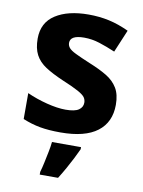

<svg xmlns="http://www.w3.org/2000/svg" viewBox="-87 -616 671 898"><g transform="rotate(10 248.5 -167.5)"><path d="M459 -162Q459 -79 400.5 -34.5Q342 10 226 10Q169 10 128 2.5Q87 -5 46 -22V-145Q90 -125 141 -112Q192 -99 231 -99Q275 -99 293.5 -112Q312 -125 312 -146Q312 -160 304.5 -171Q297 -182 272 -196Q247 -210 194 -232Q143 -254 110 -275.5Q77 -297 61 -327.5Q45 -358 45 -404Q45 -480 104 -518Q163 -556 261 -556Q312 -556 358 -546Q404 -536 453 -513L408 -406Q368 -423 332 -434.5Q296 -446 259 -446Q226 -446 209.5 -437Q193 -428 193 -410Q193 -397 201.5 -386.5Q210 -376 234.5 -364Q259 -352 307 -332Q354 -313 388 -292.5Q422 -272 440.5 -241.5Q459 -211 459 -162ZM333 71Q323 93 310.5 117.5Q298 142 283.5 168Q269 194 252 221H165V208Q171 188 176.5 162Q182 136 187.5 109Q193 82 195 61H333Z"/></g></svg>

Font: Noto Naskh Arabic
Style: Regular
Weight: 400
Designer: Monotype Design Team, David Williams, Mohamad Dakak and Nizar Qandah
Foundry: Monotype Imaging Inc.
Version: Version 2.013